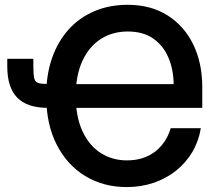

<svg xmlns="http://www.w3.org/2000/svg" viewBox="-20 -757 905 787"><path d="M499 9.8Q404.3 9.8 329.8 -35.2Q255.4 -80.1 212.4 -164.1Q169.4 -248 169.4 -364.7Q169.4 -451.2 193.6 -519.8Q217.8 -588.4 262 -637Q306.2 -685.5 367.4 -711.4Q428.7 -737.3 503.4 -737.3Q598.1 -737.3 666.5 -694.1Q734.9 -650.9 772 -575Q809.1 -499 809.1 -399.9V-314.9H257.8V-412.1H721.7L691.9 -407.2Q691.9 -469.2 670.9 -519.5Q649.9 -569.8 608.2 -598.9Q566.4 -627.9 503.9 -627.9Q441.4 -627.9 393.3 -597.2Q345.2 -566.4 317.9 -507.6Q290.5 -448.7 290.5 -363.8Q290.5 -278.8 317.9 -219.5Q345.2 -160.2 392.8 -129.9Q440.4 -99.6 500 -99.6Q534.7 -99.6 563.5 -108.6Q592.3 -117.7 615 -135Q637.7 -152.3 654.1 -176.5Q670.4 -200.7 679.7 -231.4H803.2Q794.4 -178.2 768.3 -134Q742.2 -89.8 701.9 -57.6Q661.6 -25.4 610.1 -7.8Q558.6 9.8 499 9.8ZM9.8 -516.1H116.7V-484.9Q116.7 -450.2 120.6 -435.1Q124.5 -419.9 138.4 -416.3Q152.3 -412.6 182.1 -412.6H204.6V-314.9H175.8Q91.3 -314.9 50.5 -356.9Q9.8 -398.9 9.8 -484.9Z"/></svg>

Font: Inter Cardless
Style: Medium
Weight: 500
Designer: Rasmus Andersson
Foundry: rsms
Version: Version 4.001;git-9221beed3